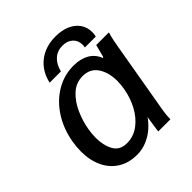

<svg xmlns="http://www.w3.org/2000/svg" viewBox="-203 -865 1006 1006"><g transform="rotate(-45 300.0 -362.0)"><path d="M38.5 -212Q38.5 -245 44.5 -280Q58 -359.5 98.2 -422.8Q138.5 -486 198.5 -522Q258.5 -558 328.5 -558Q380 -558 415.5 -537.8Q451 -517.5 466.5 -477L471.5 -480L489.5 -550H583.5Q576 -525 571.5 -503.2Q567 -481.5 562.5 -453.5L496 -68.5Q495.5 -65 493.5 -52.5Q491.5 -40 490.5 -27.5Q489.5 -15 489.5 0H399Q400.5 -11.5 403.5 -30.8Q406.5 -50 408 -61L413 -93Q396.5 -68.5 370.5 -45.2Q344.5 -22 309.5 -6.8Q274.5 8.5 235.5 8.5Q174.5 8.5 130 -19.2Q85.5 -47 62 -96.8Q38.5 -146.5 38.5 -212ZM430 -283.5Q435 -314.5 435 -337.5Q435 -402 407 -443.8Q379 -485.5 324 -485.5Q274 -485.5 237.2 -450.8Q200.5 -416 179 -366.2Q157.5 -316.5 149.5 -269Q144 -236 144 -208.5Q144 -150.5 166.2 -111.2Q188.5 -72 240.5 -72Q289 -72 328.8 -101.5Q368.5 -131 394.5 -179.5Q420.5 -228 430 -283.5ZM371 -733Q417 -733 451.5 -717.8Q486 -702.5 504.5 -675.2Q523 -648 523 -613.5Q523 -597.5 519.5 -583H438.5Q440.5 -591.5 440.5 -602Q440.5 -633.5 419.2 -653.2Q398 -673 362 -673Q323.5 -673 297.5 -649.2Q271.5 -625.5 261 -583H177.5Q193.5 -653.5 244.5 -693.2Q295.5 -733 371 -733Z"/></g></svg>

Font: JuliaMono MediumItalic
Style: Regular
Weight: 500
Italic angle: -9°
Monospace: yes
Designer: cormullion
Foundry: corm
Version: Version 0.049; ttfautohint (v1.8.4)